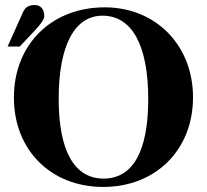

<svg xmlns="http://www.w3.org/2000/svg" viewBox="-20 -720 818 759"><path d="M10 -536H58L121 -603C140 -624 155 -643 155 -656C155 -682 142 -700 118 -700C98 -700 81 -695 71 -672ZM566 -328C566 -122 505 -14 390 -14C276 -14 212 -119 212 -330C212 -540 275 -658 385 -658C502 -658 566 -541 566 -328ZM743 -335C743 -542 595 -691 394 -691C186 -691 35 -547 35 -334C35 -127 181 19 388 19C595 19 743 -127 743 -335Z"/></svg>

Font: XITS
Style: Bold
Weight: 700
Designer: MicroPress Inc., with final additions and corrections provided by Coen Hoffman, Elsevier (retired)
Version: Version 1.302